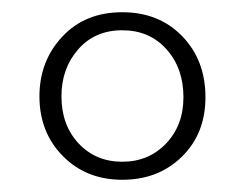

<svg xmlns="http://www.w3.org/2000/svg" viewBox="-20 -732 400 314"><path d="M180 -712Q240 -712 278 -672.8Q316 -633.5 316 -573Q316 -513.5 277.5 -475.8Q239 -438 180 -438Q121 -438 82.8 -476.8Q44.5 -515.5 44.5 -574.5Q44.5 -632 81.8 -672Q119 -712 180 -712ZM180 -682.5Q135 -682.5 107.8 -651.2Q80.5 -620 80.5 -574.5Q80.5 -527.5 108.5 -497.5Q136.5 -467.5 180 -467.5Q223 -467.5 251.5 -497.2Q280 -527 280 -573Q280 -620.5 252.2 -651.5Q224.5 -682.5 180 -682.5Z"/></svg>

Font: Fraunces 72pt SemiBold
Style: Regular
Weight: 600
Version: Version 1.000;[b76b70a41]